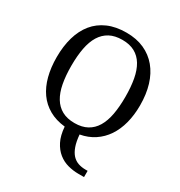

<svg xmlns="http://www.w3.org/2000/svg" viewBox="-216 -874 1175 1253"><g transform="rotate(30 371.0 -247.5)"><path d="M685.1 -357.9Q685.1 -284.7 668.9 -223.1Q652.8 -161.6 621.3 -114.7Q589.8 -67.9 543.7 -37.4Q497.6 -6.8 438 3.9Q442.4 55.2 454.6 89.6Q466.8 124 485.8 144.8Q504.9 165.5 530.3 174.3Q555.7 183.1 585.9 183.1H602.1V230H559.1Q519.5 230 480.2 219.5Q440.9 209 408.7 183.3Q376.5 157.7 354.7 115Q333 72.3 328.1 7.8Q259.3 0.5 208.3 -28.6Q157.2 -57.6 123.5 -105.2Q89.8 -152.8 73 -217Q56.2 -281.2 56.2 -358.9Q56.2 -441.9 75.7 -509.5Q95.2 -577.1 134.3 -625Q173.3 -672.9 232.9 -699Q292.5 -725.1 372.1 -725.1Q447.8 -725.1 505.9 -699Q564 -672.9 604 -624.8Q644 -576.7 664.6 -509Q685.1 -441.4 685.1 -357.9ZM167 -357.9Q167 -283.7 178 -225.3Q189 -167 213.4 -126.7Q237.8 -86.4 276.6 -65.2Q315.4 -43.9 371.1 -43.9Q426.8 -43.9 465.6 -65.2Q504.4 -86.4 528.6 -126.7Q552.7 -167 563.5 -225.3Q574.2 -283.7 574.2 -357.9Q574.2 -432.1 563.5 -490.5Q552.7 -548.8 528.6 -588.9Q504.4 -628.9 466.1 -649.9Q427.7 -670.9 372.1 -670.9Q316.4 -670.9 277.3 -649.9Q238.3 -628.9 213.6 -588.9Q189 -548.8 178 -490.5Q167 -432.1 167 -357.9Z"/></g></svg>

Font: Droid-TTFautohint Serif
Style: Regular
Weight: 400
Foundry: Ascender Corporation
Version: Version 1.00; ttfautohint (v1.00rc1.4-1a1c-dirty) -l 8 -r 50